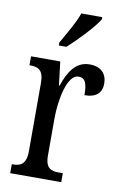

<svg xmlns="http://www.w3.org/2000/svg" viewBox="-87 -817 557 867"><g transform="rotate(10 191.5 -383.0)"><path d="M139 -619V-606H174C222 -649 290 -721 310 -756V-766H214C199 -721 167 -670 139 -619ZM23 0H257V-41H238C204 -41 177 -49 177 -108V-276C177 -370 202 -483 251 -483C282 -483 292 -460 292 -405C347 -405 371 -431 371 -471C371 -516 345 -546 292 -546C227 -546 196 -492 174 -428H171L158 -536H24V-495H27C62 -495 89 -486 89 -427V-113C89 -50 61 -41 26 -41H23Z"/></g></svg>

Font: Noto Serif Ethiopic XCn
Style: Regular
Weight: 400
Width: 2
Designer: Monotype Design Team
Foundry: Monotype Imaging Inc.
Version: Version 2.102